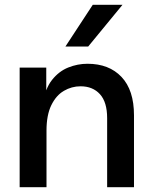

<svg xmlns="http://www.w3.org/2000/svg" viewBox="-20 -781 635 801"><path d="M539 0H427V-288Q427 -355 397 -388Q367 -421 316 -421Q279 -421 246.5 -402Q214 -383 194 -342Q174 -301 174 -236V0H62V-499H173V-345H158Q168 -411 197 -447.5Q226 -484 265 -499.5Q304 -515 345 -515Q435 -515 487 -460Q539 -405 539 -300ZM491 -761 348 -587H253L367 -761Z"/></svg>

Font: Wix Madefor Display SemiBold
Style: Regular
Weight: 600
Designer: Dalton Maag Ltd
Foundry: Dalton Maag Ltd
Version: Version 3.100